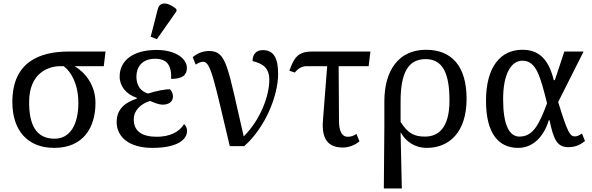

<svg xmlns="http://www.w3.org/2000/svg" viewBox="-20 -828 3353 1088"><path d="M287 10C453 10 521 -106 521 -245C521 -344 465 -416 403 -453H568L578 -536H370C203 -536 50 -476 50 -250C50 -88 137 10 287 10ZM289 -42C180 -42 145 -128 145 -249C145 -416 256 -453 321 -453H341C384 -421 424 -350 424 -245C424 -123 378 -42 289 -42Z M869 -606 980 -764V-776C942 -810 887 -827 874 -776L834 -620ZM844 10C985 10 1040 -37 1040 -86C1040 -103 1032 -118 1023 -125C996 -79 940 -53 869 -53C784 -53 738 -85 738 -151C738 -202 776 -239 830 -256C853 -246 883 -235 899 -235C934 -234 960 -250 960 -281C960 -292 957 -309 943 -322C919 -323 864 -313 819 -298C776 -310 753 -345 753 -394C753 -446 783 -495 859 -495C926 -495 953 -458 950 -381C1014 -381 1039 -402 1039 -444C1039 -493 979 -545 867 -545C734 -545 658 -485 658 -394C658 -340 695 -293 755 -274V-269C697 -250 641 -216 641 -136C641 -58 704 10 844 10Z M1282 0H1364C1483 -105 1556 -285 1556 -409C1556 -496 1533 -544 1469 -544C1433 -544 1411 -521 1411 -482C1470 -467 1506 -444 1506 -375C1506 -284 1455 -148 1361 -55C1269 -453 1265 -539 1165 -539C1132 -539 1101 -528 1072 -504L1089 -462C1107 -473 1118 -478 1132 -478C1175 -478 1195 -365 1282 0Z M1923 8C1965 8 1999 -12 2017 -27L2000 -69C1982 -59 1973 -53 1950 -53C1914 -53 1901 -93 1901 -142L1899 -453H2069L2079 -536H1748C1667 -536 1645 -499 1620 -427L1651 -417C1671 -443 1695 -453 1717 -453H1834L1810 -145C1802 -44 1836 8 1923 8Z M2155 240H2257L2250 -76H2252C2277 -29 2329 10 2398 10C2527 10 2624 -80 2624 -268C2624 -455 2538 -546 2394 -546C2239 -546 2158 -429 2158 -253V-109ZM2388 -54C2326 -54 2291 -73 2250 -137V-253C2250 -414 2292 -493 2392 -493C2492 -493 2527 -407 2527 -258C2527 -99 2461 -54 2388 -54Z M2916 10C3006 10 3064 -61 3090 -147H3094C3117 -35 3138 6 3201 6C3245 6 3274 -12 3295 -29L3278 -71C3266 -64 3253 -55 3238 -55C3210 -55 3196 -77 3143 -250L3287 -536H3178L3124 -374H3118C3087 -501 3027 -546 2940 -546C2817 -546 2734 -450 2734 -257C2734 -65 2810 10 2916 10ZM2924 -54C2864 -54 2831 -124 2831 -266C2831 -410 2877 -484 2940 -484C3019 -484 3041 -397 3080 -243C3036 -124 3001 -54 2924 -54Z"/></svg>

Font: Noto Serif
Style: Regular
Weight: 400
Designer: Monotype Design Team
Foundry: Monotype Imaging Inc.
Version: Version 2.015